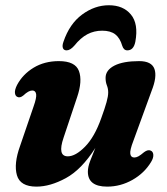

<svg xmlns="http://www.w3.org/2000/svg" viewBox="-20 -700 635 732"><path d="M554 -126Q563.5 -122.5 564.5 -110.2Q565.5 -98 556 -82.5Q530.5 -40 485 -14.2Q439.5 11.5 388.5 11.5Q315 11.5 315 -45.5Q315 -63.5 323.8 -86.5Q332.5 -109.5 343.5 -136Q291 -53.5 231.2 -21Q171.5 11.5 119 11.5Q57 11.5 44.5 -32Q32 -75.5 56.5 -143.5L108 -294Q120 -327.5 117.8 -341.2Q115.5 -355 103 -355Q89 -355 69 -336Q56 -325.5 46.5 -330.5Q38.5 -333.5 37 -345.2Q35.5 -357 45 -376Q66.5 -416.5 108 -441.8Q149.5 -467 204.5 -467Q267 -467 281 -429.2Q295 -391.5 274 -329.5L222.5 -175.5Q198 -104 238.5 -104Q268 -104 304.2 -140.8Q340.5 -177.5 366 -249.5Q380 -288 386.2 -310.5Q392.5 -333 392.5 -347.5Q392.5 -362 387.5 -374.5Q382.5 -387 382.5 -403Q382.5 -432.5 416 -449.8Q449.5 -467 510.5 -467Q558 -467 568.8 -437.2Q579.5 -407.5 558 -353.5L488.5 -163Q474.5 -127 476.8 -113.2Q479 -99.5 492 -99.5Q499.5 -99.5 507.8 -104Q516 -108.5 529.5 -120Q544 -130.5 554 -126ZM369.5 -583Q339 -583 313.2 -569.5Q287.5 -556 263 -525.5Q247.5 -508 234 -508Q223 -508 219.8 -517Q216.5 -526 222 -541Q245 -609 293 -644.5Q341 -680 395 -680Q450 -680 479.2 -644.5Q508.5 -609 496 -541Q489.5 -508 465.5 -508Q451.5 -508 446 -525.5Q437.5 -555 419.5 -569Q401.5 -583 369.5 -583Z"/></svg>

Font: Fraunces 72pt S050
Style: Bold Italic
Weight: 700
Italic angle: -16°
Version: Version 1.000; ttfautohint (v1.8.3)